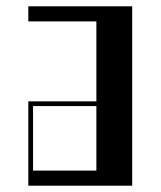

<svg xmlns="http://www.w3.org/2000/svg" viewBox="-20 -590 510 610"><path d="M70 -268H286.2V-522H70V-570H400V0H70ZM286.2 -48V-253H85V-48Z"/></svg>

Font: Facade Sud
Style: Regular
Weight: 100
Designer: Éléonore Fines
Foundry: Velvetyne Type Foundry
Version: Version 1.001;Glyphs 3.2 (3202)